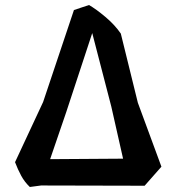

<svg xmlns="http://www.w3.org/2000/svg" viewBox="-20 -740 704 766"><path d="M530 -330 624 -75 557 1 144 0 99 6Q78 -14 64.5 -39Q51 -64 40 -93L152 -333L275 -700L335 -720Q363 -704 400.5 -672.5Q438 -641 462 -606ZM244 -292 180 -105 471 -107 424 -315 348 -608Z"/></svg>

Font: Langar
Style: Regular
Weight: 400
Designer: Alessia Mazzarella
Foundry: Typeland
Version: Version 1.001; ttfautohint (v1.8.3)